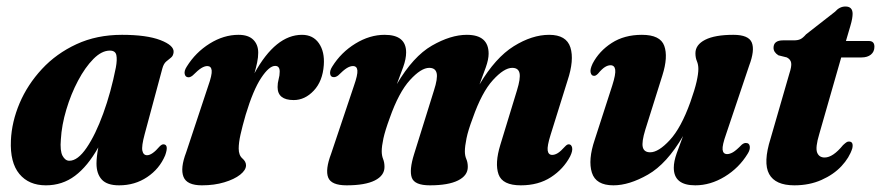

<svg xmlns="http://www.w3.org/2000/svg" viewBox="-20 -560 2707 590"><path d="M424.5 -147.5Q414.5 -110.5 417.5 -96.8Q420.5 -83 432 -83Q447.5 -83 470.5 -110Q477.5 -117 482.5 -116.5Q499.5 -116 487.5 -82.5Q470 -41 432.2 -15.8Q394.5 9.5 346 9.5Q309 9.5 292.8 -8.2Q276.5 -26 276.5 -57.5Q276.5 -77 282 -107Q249.5 -49 210.5 -19.8Q171.5 9.5 121 9.5Q68.5 9.5 39.5 -25.5Q10.5 -60.5 13.5 -128.5Q16 -185.5 40.2 -242.8Q64.5 -300 108.8 -347.8Q153 -395.5 215 -424.2Q277 -453 355 -453Q430.5 -453 472.8 -436.8Q515 -420.5 513.5 -400Q512.5 -388.5 505.5 -383Q498.5 -377.5 490.8 -371Q483 -364.5 479 -350ZM167 -131.5Q164 -96.5 172.2 -81.2Q180.5 -66 193 -66Q219 -66 246.2 -106Q273.5 -146 297.2 -211.2Q321 -276.5 336 -352.5Q340.5 -377 337.5 -390.8Q334.5 -404.5 317.5 -404.5Q292.5 -404.5 267 -378.8Q241.5 -353 219.8 -312Q198 -271 183.8 -223.2Q169.5 -175.5 167 -131.5Z M558.5 -322.5Q549.5 -323 547.5 -332.8Q545.5 -342.5 554 -355.5Q581 -399 624.2 -426Q667.5 -453 713 -453Q743 -453 758.2 -438Q773.5 -423 773.5 -398Q773.5 -384 770.2 -368.2Q767 -352.5 762 -335Q827 -453 908 -453Q942 -453 960 -427Q978 -401 975 -360Q971.5 -310.5 944.2 -281.5Q917 -252.5 882.5 -252.5Q833 -252.5 833 -292.5Q833 -305 836.2 -316.5Q839.5 -328 839.5 -340Q839.5 -357.5 825.5 -357.5Q807 -357.5 782.5 -320.5Q758 -283.5 735 -207.5Q724.5 -171 719 -146.2Q713.5 -121.5 713.5 -103.5Q713.5 -83 724.8 -73.2Q736 -63.5 736 -52Q736 -37.5 718 -23.2Q700 -9 669.2 0.2Q638.5 9.5 600.5 9.5Q554 9.5 543.8 -16.8Q533.5 -43 552 -91.5L619.5 -295Q632 -330 630.5 -343.5Q629 -357 617 -357Q609 -357 599 -351Q589 -345 572 -328Q564.5 -322 558.5 -322.5Z M1252.5 -86.5 1313.5 -282Q1325.5 -319 1321.8 -335.2Q1318 -351.5 1299 -351.5Q1274 -351.5 1239.8 -314Q1205.5 -276.5 1177.5 -197Q1163.5 -159 1158.2 -134.8Q1153 -110.5 1153 -95.5Q1153 -82 1157.2 -71.5Q1161.5 -61 1161.5 -47Q1161.5 -20.5 1131.8 -5.5Q1102 9.5 1045 9.5Q998 9.5 988.5 -14.5Q979 -38.5 997.5 -87.5L1067.5 -296Q1079.5 -330 1078.2 -343.5Q1077 -357 1064.5 -357Q1056 -357 1045.8 -350.8Q1035.5 -344.5 1019 -328Q1011.5 -322.5 1005.5 -323Q996 -323 994.5 -333Q993 -343 1001 -355.5Q1028 -399 1072 -426Q1116 -453 1162 -453Q1228 -453 1228 -399Q1228 -379 1219 -354Q1210 -329 1199.5 -301.5Q1249.5 -386.5 1307.2 -419.8Q1365 -453 1414.5 -453Q1481.5 -453 1481.5 -395Q1481.5 -377.5 1472.8 -353Q1464 -328.5 1453.5 -300.5Q1502.5 -383 1558.8 -418Q1615 -453 1667.5 -453Q1720.5 -453 1732.8 -414.2Q1745 -375.5 1724 -312.5L1672 -146Q1661 -111 1663 -97.5Q1665 -84 1677 -84Q1685 -84 1694 -89.5Q1703 -95 1716.5 -110Q1723 -117 1728 -116.5Q1735.5 -116.5 1738 -106.8Q1740.5 -97 1732 -79.5Q1711.5 -40.5 1673 -15.5Q1634.5 9.5 1580.5 9.5Q1524 9.5 1512 -24.2Q1500 -58 1517.5 -115L1568.5 -282Q1580 -319 1576.5 -335.2Q1573 -351.5 1554 -351.5Q1529 -351.5 1494.8 -314Q1460.5 -276.5 1432.5 -196.5Q1418.5 -159.5 1413.5 -134.8Q1408.5 -110 1408.5 -95Q1408.5 -81.5 1413 -71.2Q1417.5 -61 1417.5 -47Q1417.5 -20.5 1387.5 -5.5Q1357.5 9.5 1301 9.5Q1254 9.5 1245.5 -13.8Q1237 -37 1252.5 -86.5Z M2273 -120.5Q2282.5 -120.5 2284 -110.2Q2285.5 -100 2277.5 -87.5Q2251 -44 2207 -17.2Q2163 9.5 2116.5 9.5Q2050.5 9.5 2050.5 -44.5Q2050.5 -64 2059.5 -89.2Q2068.5 -114.5 2079 -142Q2029 -56.5 1971.2 -23.5Q1913.5 9.5 1865 9.5Q1811 9.5 1798.8 -29.5Q1786.5 -68.5 1807.5 -130.5L1861.5 -297.5Q1872.5 -332 1870.5 -345.8Q1868.5 -359.5 1856 -359.5Q1848 -359.5 1839 -354Q1830 -348.5 1817.5 -333.5Q1810 -326 1805 -327Q1797.5 -327 1795 -336.8Q1792.5 -346.5 1801 -364.5Q1821 -403 1859.8 -428Q1898.5 -453 1952.5 -453Q2009 -453 2021.2 -419.2Q2033.5 -385.5 2015.5 -328.5L1963 -161.5Q1951.5 -124 1955.2 -108Q1959 -92 1978 -92Q2003.5 -92 2038.2 -129.5Q2073 -167 2101.5 -246.5Q2115 -284.5 2120.5 -308.8Q2126 -333 2126 -348Q2126 -361.5 2121.5 -372Q2117 -382.5 2117 -396.5Q2117 -422.5 2147 -437.8Q2177 -453 2233.5 -453Q2280.5 -453 2290.2 -429.2Q2300 -405.5 2282 -358L2211.5 -148.5Q2199 -113.5 2200.5 -100Q2202 -86.5 2214.5 -86.5Q2222.5 -86.5 2232.5 -92.2Q2242.5 -98 2259.5 -115.5Q2267 -121.5 2273 -120.5Z M2398 -383.5 2372 -390Q2357 -399.5 2357 -413Q2357 -436 2386.5 -436H2420Q2431.5 -436 2439.2 -439.5Q2447 -443 2457 -454.5L2546 -524Q2560 -540 2578 -540Q2600 -540 2600 -517.5Q2600 -511.5 2598.5 -502.5Q2597 -493.5 2593 -480L2579.5 -434H2650Q2667 -434 2667 -416.5Q2667 -401 2656.2 -392.2Q2645.5 -383.5 2627.5 -383.5H2565L2497.5 -148Q2485 -106.5 2491 -91.2Q2497 -76 2514 -76Q2539.5 -76 2570.5 -114Q2578 -121 2581.8 -123.2Q2585.5 -125.5 2589.5 -125Q2603.5 -124.5 2599 -104Q2590 -75.5 2565.8 -49.5Q2541.5 -23.5 2504.2 -7Q2467 9.5 2421 9.5Q2362.5 9.5 2343.5 -25.2Q2324.5 -60 2348 -134.5L2405.5 -333.5Q2413 -356 2411.2 -366.8Q2409.5 -377.5 2398 -383.5Z"/></svg>

Font: Fraunces 144pt Soft
Style: Bold Italic
Weight: 700
Italic angle: -16°
Version: Version 1.000;[b76b70a41]